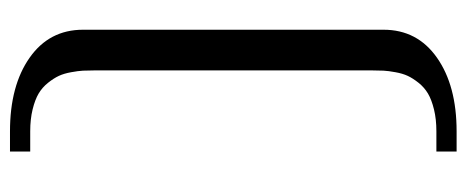

<svg xmlns="http://www.w3.org/2000/svg" viewBox="-302 -530 957 394"><g transform="rotate(90 177.0 -333.5)"><path d="M291.5 -791.5V-750H250Q225.1 -750 205.1 -745.1Q185.1 -740.2 172.4 -732.7Q159.7 -725.1 150.4 -713.4Q141.1 -701.7 136.2 -691.2Q131.3 -680.7 128.7 -666Q126 -651.4 125.5 -641.6Q125 -631.8 125 -618.7V-47.9Q125 -34.7 125.5 -24.9Q126 -15.1 128.7 -0.5Q131.3 14.2 136.2 24.7Q141.1 35.2 150.4 46.9Q159.7 58.6 172.4 66.2Q185.1 73.7 205.1 78.6Q225.1 83.5 250 83.5H291.5V125H250Q156.2 125 98.9 84.7Q41.5 44.4 41.5 -24.9V-641.6Q41.5 -710.9 98.9 -751.2Q156.2 -791.5 250 -791.5Z"/></g></svg>

Font: Gputeks
Style: Regular
Weight: 500
Version: Version 0.9